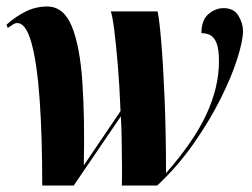

<svg xmlns="http://www.w3.org/2000/svg" viewBox="-34 -571 776 591"><path d="M96 0Q96 -153 88 -265Q80 -377 63 -438.5Q46 -500 19 -500Q12 -500 5 -495Q-2 -490 -10 -485L-14 -495Q15 -521 46 -536Q77 -551 111 -551Q162 -551 187 -490Q212 -429 219.5 -319Q227 -209 224 -62L337 -229Q334 -308 328.5 -372.5Q323 -437 317.5 -480Q312 -523 307 -536H451Q456 -516 462 -446.5Q468 -377 472.5 -271.5Q477 -166 477 -38Q563 -136 601.5 -219.5Q640 -303 640 -382Q640 -420 632.5 -438.5Q625 -457 613 -463Q601 -469 586 -469Q586 -509 607.5 -527.5Q629 -546 654 -546Q686 -546 700 -522.5Q714 -499 714 -476Q714 -446 696.5 -390.5Q679 -335 645 -267Q611 -199 562 -129Q513 -59 450 0H341Q342 -26 341.5 -63.5Q341 -101 340.5 -141Q340 -181 338 -213L193 0Z"/></svg>

Font: Noto Serif Display ExtraCondensed Black
Style: Italic
Weight: 900
Width: 2
Italic angle: -12°
Designer: Monotype Design Team
Foundry: Monotype Imaging Inc.
Version: Version 2.009